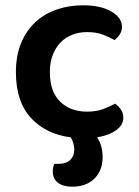

<svg xmlns="http://www.w3.org/2000/svg" viewBox="-20 -508 524 724"><path d="M308 -387Q278 -387 252.5 -377Q227 -367 208.5 -348Q190 -329 179 -301Q168 -273 168 -236Q168 -162 207 -124.5Q246 -87 308 -87Q343 -87 368.5 -96.5Q394 -106 414 -117Q428 -107 436.5 -94Q445 -81 445 -64Q445 -37 418.5 -17.5Q392 2 346 10Q357 26 362 45Q367 64 367 84Q367 135 336 165.5Q305 196 252 196Q218 196 198.5 181Q179 166 179 138Q179 125 184 110H197Q230 110 245 95Q260 80 260 56Q260 46 257 34Q254 22 247 10Q153 -2 96.5 -63.5Q40 -125 40 -236Q40 -299 60 -346.5Q80 -394 114.5 -425.5Q149 -457 195 -472.5Q241 -488 293 -488Q360 -488 400 -464.5Q440 -441 440 -407Q440 -391 431.5 -378Q423 -365 412 -357Q392 -368 367.5 -377.5Q343 -387 308 -387Z"/></svg>

Font: Baloo Bhaina 2 SemiBold
Style: Regular
Weight: 600
Designer: Yesha Goshar, Manish Minz, Shuchita Grover and Ek Type
Foundry: Ek Type
Version: Version 1.640;hotconv 1.0.111;makeotfexe 2.5.65597; ttfautoh